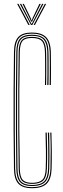

<svg xmlns="http://www.w3.org/2000/svg" viewBox="-20 -974 330 1000"><path d="M147 6.2Q97.2 6.2 75.4 -17.5Q53.5 -41.2 52.8 -95.5Q51.2 -193.5 50.8 -297.1Q50.2 -400.8 50.8 -503.6Q51.2 -606.5 52.8 -702.8Q53.5 -757.8 75.2 -781.1Q97 -804.5 146 -804.5Q195.8 -804.5 219.5 -781.2Q243.2 -758 244.8 -702.8Q245 -690.5 245.2 -668.2Q245.5 -646 245.5 -620.1Q245.5 -594.2 245.4 -570.4Q245.2 -546.5 244.8 -531.2H238.5Q239 -547.8 239.2 -581Q239.5 -614.2 239.4 -648.6Q239.2 -683 238.8 -702.8Q237 -756 214.8 -777.4Q192.5 -798.8 146 -798.8Q99.5 -798.8 79.6 -776.6Q59.8 -754.5 58.8 -702.8Q57.5 -604.5 57 -501.9Q56.5 -399.2 57 -296.6Q57.5 -194 58.8 -95.5Q59.8 -43.8 80.2 -21.5Q100.8 0.8 147 0.8Q196.2 0.8 218.6 -21.4Q241 -43.5 242.8 -95.5Q244 -144 244 -189.4Q244 -234.8 241.8 -283.5H247.8Q249.2 -235.8 249.8 -190.8Q250.2 -145.8 248.8 -95.5Q247 -41 223.4 -17.4Q199.8 6.2 147 6.2ZM147 -5Q103.2 -5 84.5 -25.6Q65.8 -46.2 65 -96.5Q63.5 -194.5 63 -297.4Q62.5 -400.2 63 -503Q63.5 -605.8 65 -702.8Q65.8 -752.2 84.2 -772.8Q102.8 -793.2 146 -793.2Q190 -793.2 210.5 -773.5Q231 -753.8 232.5 -702.8Q233 -691 233.1 -668.5Q233.2 -646 233.2 -619.8Q233.2 -593.5 233.1 -569.5Q233 -545.5 232.5 -531.2H226.2Q227 -553.8 227.1 -584.9Q227.2 -616 227.1 -647.6Q227 -679.2 226.5 -702.8Q225.2 -747.2 207.8 -767.4Q190.2 -787.5 146 -787.5Q105.8 -787.5 88.8 -768.6Q71.8 -749.8 71 -702.8Q69.5 -605 69 -502.4Q68.5 -399.8 69 -297Q69.5 -194.2 71 -96.2Q71.8 -49.2 89 -29.9Q106.2 -10.5 147 -10.5Q189.8 -10.5 209.4 -29.2Q229 -48 230.5 -95.8Q231.5 -128.2 231.5 -158.4Q231.5 -188.5 231 -219.1Q230.5 -249.8 229.5 -283.5H235.8Q236.5 -251.8 237.1 -221.2Q237.8 -190.8 237.6 -159.8Q237.5 -128.8 236.5 -95.5Q235 -45.5 214.1 -25.2Q193.2 -5 147 -5ZM147 -16.2Q108.8 -16.2 93.4 -34Q78 -51.8 77.2 -96.2Q75.8 -193.5 75.2 -296.8Q74.8 -400 75.2 -503.1Q75.8 -606.2 77.2 -702.8Q78 -747.2 93.2 -764.6Q108.5 -782 146 -782Q186.5 -782 203 -763.8Q219.5 -745.5 220.2 -702.5Q220.8 -681.8 220.9 -649.4Q221 -617 220.9 -584.6Q220.8 -552.2 220.2 -531.2H214.2Q215 -554 215 -587.4Q215 -620.8 214.9 -652.5Q214.8 -684.2 214.2 -701.5Q213.2 -743 198.5 -759.6Q183.8 -776.2 146 -776.2Q111 -776.2 97.5 -760.6Q84 -745 83.2 -702.8Q81.2 -603.5 80.6 -501Q80 -398.5 80.6 -296.4Q81.2 -194.2 83.2 -96.2Q84 -54.2 98 -38Q112 -21.8 147 -21.8Q183.2 -21.8 200.1 -37.2Q217 -52.8 218.2 -96.8Q219.8 -143.8 219.2 -189.1Q218.8 -234.5 217.2 -283.5H223.5Q224.8 -242.8 225.4 -194.9Q226 -147 224.2 -95.8Q223 -50.5 205 -33.4Q187 -16.2 147 -16.2ZM69.2 -954H76.2L134.8 -844H127.5ZM83.2 -954H90.5L137.8 -861.5L143.5 -850.5H146L151.8 -861.5L199.2 -954H206.5L148.5 -844H141.2ZM97.2 -954H104.2L140.2 -879.5L143.8 -868.8H146L149.5 -879.5L185.2 -954H192.5L153 -874L147.2 -861.2H142.2L136.5 -874ZM213.5 -954H220.5L162 -844H155Z"/></svg>

Font: Big Shoulders Inline Display ExtraLight
Style: Regular
Weight: 250
Version: Version 2.002